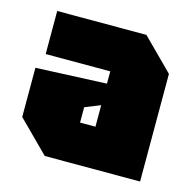

<svg xmlns="http://www.w3.org/2000/svg" viewBox="-75 -776 610 603"><g transform="rotate(15 230.0 -475.0)"><path d="M20 -350V-510L250 -520V-560H40V-700H330L430 -600V-250H120ZM200 -430V-380H250V-450Z"/></g></svg>

Font: Tektur Condensed Black
Style: Regular
Weight: 900
Width: 3
Designer: Adam Jagosz
Foundry: Adam Jagosz
Version: Version 1.005;gftools[0.9.30]